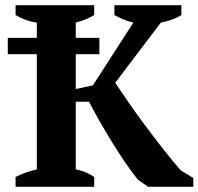

<svg xmlns="http://www.w3.org/2000/svg" viewBox="-20 -720 765 740"><path d="M10 -574H122V-633Q99 -636 77.5 -644Q56 -652 40 -662V-700H343V-662Q330 -654 311.5 -646Q293 -638 272 -633V-574H363V-511H272V-377L338 -391L494 -633Q474 -637 454.5 -645.5Q435 -654 421 -662V-700H679V-662Q662 -651 640 -643.5Q618 -636 600 -633L424 -401Q446 -368 475 -326Q504 -284 537.5 -239Q571 -194 606.5 -148.5Q642 -103 677 -63L725 -34V0H551L511 -28Q487 -58 462 -94.5Q437 -131 412.5 -171Q388 -211 365 -251Q342 -291 323 -328H272V-67Q294 -63 312 -55Q330 -47 343 -38V0H40V-38Q60 -48 81 -55.5Q102 -63 122 -67V-511H10Z"/></svg>

Font: PT Serif
Style: Bold
Weight: 700
Designer: A.Korolkova, O.Umpeleva, V.Yefimov
Foundry: ParaType Ltd
Version: Version 1.000W OFL; ttfautohint (v1.6)